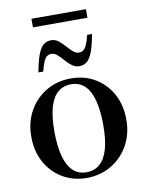

<svg xmlns="http://www.w3.org/2000/svg" viewBox="-93 -905 748 982"><g transform="rotate(-10 281.0 -414.5)"><path d="M281 -18Q322 -18 350.2 -42.2Q378.5 -66.5 392.8 -115.8Q407 -165 407 -240Q407 -317.5 393 -369.8Q379 -422 351 -448.5Q323 -475 281 -475Q240 -475 211.8 -451Q183.5 -427 169.2 -377.8Q155 -328.5 155 -253.5Q155 -176.5 169 -124Q183 -71.5 211 -44.8Q239 -18 281 -18ZM278 11Q208 11 152.8 -21.8Q97.5 -54.5 65.8 -112.2Q34 -170 34 -245.5Q34 -321.5 67.2 -380Q100.5 -438.5 157 -471.5Q213.5 -504.5 284 -504.5Q355.5 -504.5 410.2 -471.8Q465 -439 496.5 -381.2Q528 -323.5 528 -248Q528 -172 494.5 -113.5Q461 -55 404.2 -22Q347.5 11 278 11ZM431 -709.5Q420 -648 406.8 -615.2Q393.5 -582.5 377 -570.5Q360.5 -558.5 339.5 -558.5Q318.5 -558.5 301.2 -571.5Q284 -584.5 269 -602Q254 -619.5 239.2 -632.5Q224.5 -645.5 208.5 -645.5Q195.5 -645.5 185.8 -638.8Q176 -632 168.2 -614.2Q160.5 -596.5 152 -563.5H127Q138.5 -625.5 151.5 -658Q164.5 -690.5 181.2 -702.5Q198 -714.5 219.5 -714.5Q240 -714.5 257 -701.2Q274 -688 289 -670.8Q304 -653.5 318.8 -640.5Q333.5 -627.5 349.5 -627.5Q362.5 -627.5 372 -634.2Q381.5 -641 389.8 -659Q398 -677 406 -709.5ZM139.5 -795.5V-840H422.5V-795.5Z"/></g></svg>

Font: Newsreader 60pt Medium
Style: Regular
Weight: 500
Designer: Hugues Gentile
Foundry: Production Type
Version: Version 1.003